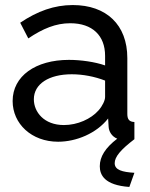

<svg xmlns="http://www.w3.org/2000/svg" viewBox="-20 -551 594 760"><path d="M512 0V-68C492 -69 484 -78 484 -100V-321C484 -453 401 -531 268 -531C195 -531 128 -507 60 -461L92 -399C150 -438 201 -459 258 -459C346 -459 396 -410 396 -330V-292C356 -306 300 -314 253 -314C121 -314 30 -250 30 -151C30 -61 105 10 210 10C282 10 362 -23 408 -82L410 -49C411 -31 422 -11 444 -2C397 34 375 69 375 107C375 141 393 182 492 189L512 133C464 130 434 122 434 95C434 70 457 42 512 0ZM396 -167C396 -154 386 -132 370 -114C340 -80 287 -56 233 -56C154 -56 114 -108 114 -158C114 -219 174 -257 264 -257C308 -257 355 -248 396 -232Z"/></svg>

Font: FIGSv2-sans-serif Medium
Style: Regular
Weight: 500
Designer: Matt McInerney, Pablo Impallari, Rodrigo Fuenzalida,Mirko Velimirovic
Foundry: Matt McInerney, Pablo Impallari, Rodrigo Fuenzalida
Version: Version 4.021;hotconv 1.0.109;makeotfexe 2.5.65596